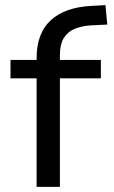

<svg xmlns="http://www.w3.org/2000/svg" viewBox="-20 -730 444 750"><path d="M123 0V-424H21V-496H147L123 -473V-503Q123 -600 178.5 -651Q234 -702 338 -707L392 -710L399 -634L336 -631Q302 -629 274.5 -618.5Q247 -608 230.5 -583.5Q214 -559 214 -513V-487L200 -496H374V-424H214V0Z"/></svg>

Font: Nunito Sans 7pt
Style: Regular
Weight: 400
Designer: Vernon Adams
Foundry: Vernon Adams
Version: Version 3.101;gftools[0.9.27]